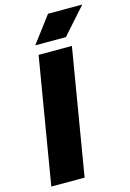

<svg xmlns="http://www.w3.org/2000/svg" viewBox="-134 -965 698 1030"><g transform="rotate(-15 215.5 -450.0)"><path d="M18 0 135 -700H320L203 0ZM131 -754 241 -900H431L301 -754Z"/></g></svg>

Font: Figtree Light Black
Style: Italic
Weight: 900
Italic angle: -9.5°
Version: Version 2.000